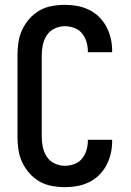

<svg xmlns="http://www.w3.org/2000/svg" viewBox="-20 -763 540 791"><path d="M247 8Q220 8 193 3Q166 -2 142.5 -15.5Q119 -29 101 -49.5Q83 -70 71.5 -94.5Q60 -119 56 -146Q52 -173 52 -200V-535Q52 -562 56 -589Q60 -616 71.5 -640.5Q83 -665 101 -685.5Q119 -706 142.5 -719.5Q166 -733 193 -738Q220 -743 247 -743Q273 -743 298 -738.5Q323 -734 346 -723Q369 -712 387.5 -694Q406 -676 418 -653.5Q430 -631 436 -606Q442 -581 442 -555V-548H342V-552Q342 -572 336 -591.5Q330 -611 317.5 -626Q305 -641 286 -648Q267 -655 247 -655Q225 -655 205 -645.5Q185 -636 173 -618Q161 -600 156.5 -578.5Q152 -557 152 -535V-200Q152 -178 156.5 -156.5Q161 -135 173 -117Q185 -99 205 -89.5Q225 -80 247 -80Q267 -80 286 -87Q305 -94 317.5 -109Q330 -124 336 -143.5Q342 -163 342 -183V-187H442V-180Q442 -154 436 -129Q430 -104 418 -81.5Q406 -59 387.5 -41Q369 -23 346 -12Q323 -1 298 3.5Q273 8 247 8Z"/></svg>

Font: Iosevka Term Curly Semibold
Style: Regular
Weight: 600
Designer: Belleve Invis
Foundry: Belleve Invis
Version: Version 32.3.0